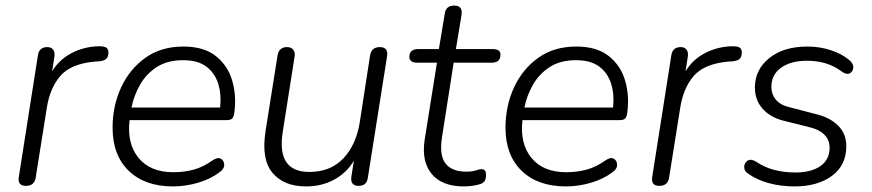

<svg xmlns="http://www.w3.org/2000/svg" viewBox="-20 -661 3128 689"><path d="M73 6Q41 6 48 -29L116 -462Q120 -492 150 -492Q164 -492 171 -482.5Q178 -473 175 -456L167 -405Q193 -448 238 -471Q283 -494 335 -495Q354 -495 361.5 -490Q369 -485 369 -473Q369 -458 362 -450.5Q355 -443 336 -441L320 -440Q234 -432 196.5 -388.5Q159 -345 148 -274L108 -23Q103 6 73 6Z M601 8Q500 8 442 -48Q384 -104 384 -203Q384 -281 414.5 -347Q445 -413 501.5 -453.5Q558 -494 638 -494Q712 -494 755 -459.5Q798 -425 813.5 -371Q829 -317 821 -257Q819 -241 813 -235.5Q807 -230 794 -230H445Q435 -146 477 -94.5Q519 -43 602 -43Q642 -43 676 -52.5Q710 -62 742 -85Q761 -98 772.5 -91.5Q784 -85 784.5 -70Q785 -55 768 -43Q735 -18 690 -5Q645 8 601 8ZM637 -445Q580 -445 542 -420Q504 -395 482 -356Q460 -317 452 -275H770Q775 -322 763 -360.5Q751 -399 720.5 -422Q690 -445 637 -445Z M1078 8Q999 8 958 -40.5Q917 -89 933 -191L976 -462Q981 -492 1010 -492Q1025 -492 1032.5 -482.5Q1040 -473 1037 -457L995 -190Q971 -44 1090 -44Q1166 -44 1212 -92.5Q1258 -141 1271 -222L1308 -462Q1313 -492 1343 -492Q1374 -492 1369 -459L1300 -23Q1296 6 1267 6Q1236 6 1241 -28L1250 -84Q1223 -40 1178.5 -16Q1134 8 1078 8Z M1645 8Q1566 8 1529 -37Q1492 -82 1504 -160L1548 -436H1478Q1449 -436 1449 -457Q1449 -485 1482 -485H1555L1576 -612Q1580 -641 1610 -641Q1642 -641 1636 -606L1616 -485H1747Q1776 -485 1776 -465Q1776 -436 1744 -436H1608L1566 -168Q1556 -103 1579 -74Q1602 -45 1653 -45Q1675 -45 1687.5 -49.5Q1700 -54 1708 -54Q1724 -54 1724 -34Q1724 -19 1719.5 -12Q1715 -5 1705 -1Q1694 3 1677 5.5Q1660 8 1645 8Z M2011 8Q1910 8 1852 -48Q1794 -104 1794 -203Q1794 -281 1824.5 -347Q1855 -413 1911.5 -453.5Q1968 -494 2048 -494Q2122 -494 2165 -459.5Q2208 -425 2223.5 -371Q2239 -317 2231 -257Q2229 -241 2223 -235.5Q2217 -230 2204 -230H1855Q1845 -146 1887 -94.5Q1929 -43 2012 -43Q2052 -43 2086 -52.5Q2120 -62 2152 -85Q2171 -98 2182.5 -91.5Q2194 -85 2194.5 -70Q2195 -55 2178 -43Q2145 -18 2100 -5Q2055 8 2011 8ZM2047 -445Q1990 -445 1952 -420Q1914 -395 1892 -356Q1870 -317 1862 -275H2180Q2185 -322 2173 -360.5Q2161 -399 2130.5 -422Q2100 -445 2047 -445Z M2346 6Q2314 6 2321 -29L2389 -462Q2393 -492 2423 -492Q2437 -492 2444 -482.5Q2451 -473 2448 -456L2440 -405Q2466 -448 2511 -471Q2556 -494 2608 -495Q2627 -495 2634.5 -490Q2642 -485 2642 -473Q2642 -458 2635 -450.5Q2628 -443 2609 -441L2593 -440Q2507 -432 2469.5 -388.5Q2432 -345 2421 -274L2381 -23Q2376 6 2346 6Z M2831 8Q2783 8 2740 -3.5Q2697 -15 2666 -37Q2650 -47 2650.5 -62Q2651 -77 2663 -84.5Q2675 -92 2693 -81Q2724 -60 2759.5 -51Q2795 -42 2834 -42Q2891 -42 2924 -65Q2957 -88 2957 -131Q2957 -159 2938.5 -177.5Q2920 -196 2887 -204L2791 -228Q2744 -240 2716.5 -271Q2689 -302 2689 -347Q2689 -411 2740.5 -452.5Q2792 -494 2878 -494Q2921 -494 2961 -481Q3001 -468 3027 -446Q3043 -433 3042 -418.5Q3041 -404 3029.5 -398Q3018 -392 3001 -404Q2950 -443 2876 -443Q2818 -443 2783 -418Q2748 -393 2748 -349Q2748 -323 2764 -303.5Q2780 -284 2814 -276L2910 -251Q2959 -239 2988 -210Q3017 -181 3017 -136Q3017 -68 2965.5 -30Q2914 8 2831 8Z"/></svg>

Font: Nunito Light
Style: Italic
Weight: 300
Italic angle: -9°
Designer: Vernon Adams
Foundry: Vernon Adams
Version: Version 3.601; ttfautohint (v1.8.2.53-6de2)